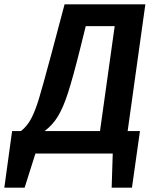

<svg xmlns="http://www.w3.org/2000/svg" viewBox="-85 -711 718 889"><path d="M506 -104H563L526 158H432L437 0H79L29 158H-65L-29 -104H12Q41 -127 59.5 -162Q78 -197 95 -253Q112 -309 148 -443L159 -484L214 -691H588ZM446 -590H312L286 -485Q253 -353 230.5 -283Q208 -213 183 -172Q158 -131 121 -104H378Z"/></svg>

Font: FiraGO Medium
Style: Italic
Weight: 500
Italic angle: -8°
Designer: bBox Type GmbH
Foundry: bBox Type GmbH
Version: Version 1.001